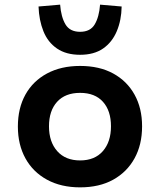

<svg xmlns="http://www.w3.org/2000/svg" viewBox="-20 -797 689 827"><path d="M325 10Q243 10 182.5 -23Q122 -56 89.5 -115Q57 -174 57 -252Q57 -331 89.5 -389.5Q122 -448 182.5 -480.5Q243 -513 325 -513Q408 -513 467.5 -480.5Q527 -448 559.5 -389.5Q592 -331 592 -253Q592 -174 559.5 -115Q527 -56 467.5 -23Q408 10 325 10ZM325 -106Q388 -106 423 -146Q458 -186 458 -253Q458 -320 423.5 -358.5Q389 -397 325 -397Q261 -397 226 -358.5Q191 -320 191 -253Q191 -186 226.5 -146Q262 -106 325 -106ZM325 -561Q265 -561 225.5 -588Q186 -615 167 -662.5Q148 -710 146 -769L239 -777Q243 -724 262 -692Q281 -660 325 -660Q369 -660 388 -692Q407 -724 411 -777L504 -769Q503 -710 483 -662.5Q463 -615 424 -588Q385 -561 325 -561Z"/></svg>

Font: Nunito Sans 6pt
Style: Bold
Weight: 700
Version: Version 3.101;gftools[0.9.27]